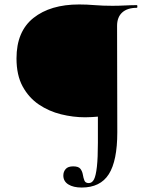

<svg xmlns="http://www.w3.org/2000/svg" viewBox="-20 -648 691 861"><path d="M346 193Q309 193 286.5 179Q264 165 264 139Q264 122 274.5 110Q285 98 308 98Q332 98 340.5 109Q349 120 351.5 135Q354 150 358.5 161.5Q363 173 378 173Q393 173 401.5 156.5Q410 140 414.5 100Q419 60 419 -8V-125Q406 -124 392 -123Q378 -122 362 -122Q308 -122 253.5 -135.5Q199 -149 154 -179.5Q109 -210 81.5 -260.5Q54 -311 54 -386Q54 -507 130 -567.5Q206 -628 335 -628Q369 -628 404.5 -625Q440 -622 484 -622Q512 -622 540.5 -623.5Q569 -625 594 -625Q596 -625 596 -619Q596 -613 594 -613Q551 -613 528 -592Q505 -571 505 -532L506 -55Q506 73 468 133Q430 193 346 193Z"/></svg>

Font: Cormorant Light SemiBold
Style: Regular
Weight: 600
Version: Version 4.000